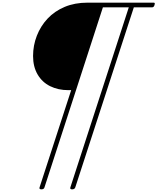

<svg xmlns="http://www.w3.org/2000/svg" viewBox="-20 -1037 1186 1446"><path d="M292 389Q273 389 278 374L516 -358H495Q418 -358 357.5 -388Q297 -418 263 -476.5Q229 -535 229 -615Q229 -695 257.5 -768Q286 -841 338.5 -897Q391 -953 467 -985Q543 -1017 639 -1017H1138Q1143 -1017 1145 -1013.5Q1147 -1010 1144 -1001Q1142 -991 1137 -986.5Q1132 -982 1127 -982H988L547 374Q542 389 523 389Q505 389 510 374L950 -982H755L315 374Q311 389 292 389Z"/></svg>

Font: Playwrite CO Thin
Style: Regular
Weight: 250
Version: Version 1.002